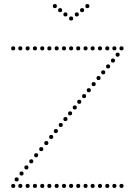

<svg xmlns="http://www.w3.org/2000/svg" viewBox="-20 -929 665 945"><path d="M330 -848Q340 -848 340 -838Q340 -828 330 -828Q320 -828 320 -838Q320 -848 330 -848ZM358 -868Q368 -868 368 -858Q368 -848 358 -848Q348 -848 348 -858Q348 -868 358 -868ZM384 -889Q394 -889 394 -879Q394 -869 384 -869Q374 -869 374 -879Q374 -889 384 -889ZM410 -909Q420 -909 420 -899Q420 -889 410 -889Q400 -889 400 -899Q400 -909 410 -909ZM302 -868Q312 -868 312 -858Q312 -848 302 -848Q292 -848 292 -858Q292 -868 302 -868ZM276 -889Q286 -889 286 -879Q286 -869 276 -869Q266 -869 266 -879Q266 -889 276 -889ZM250 -909Q260 -909 260 -899Q260 -889 250 -889Q240 -889 240 -899Q240 -909 250 -909ZM188 -681Q178 -681 178 -691Q178 -701 188 -701Q198 -701 198 -691Q198 -681 188 -681ZM223 -681Q213 -681 213 -691Q213 -701 223 -701Q233 -701 233 -691Q233 -681 223 -681ZM259 -681Q249 -681 249 -691Q249 -701 259 -701Q269 -701 269 -691Q269 -681 259 -681ZM295 -681Q285 -681 285 -691Q285 -701 295 -701Q305 -701 305 -691Q305 -681 295 -681ZM330 -681Q320 -681 320 -691Q320 -701 330 -701Q340 -701 340 -691Q340 -681 330 -681ZM365 -681Q355 -681 355 -691Q355 -701 365 -701Q375 -701 375 -691Q375 -681 365 -681ZM401 -681Q391 -681 391 -691Q391 -701 401 -701Q411 -701 411 -691Q411 -681 401 -681ZM436 -681Q426 -681 426 -691Q426 -701 436 -701Q446 -701 446 -691Q446 -681 436 -681ZM472 -681Q462 -681 462 -691Q462 -701 472 -701Q482 -701 482 -691Q482 -681 472 -681ZM508 -681Q498 -681 498 -691Q498 -701 508 -701Q518 -701 518 -691Q518 -681 508 -681ZM543 -681Q533 -681 533 -691Q533 -701 543 -701Q553 -701 553 -691Q553 -681 543 -681ZM45 -681Q35 -681 35 -691Q35 -701 45 -701Q55 -701 55 -691Q55 -681 45 -681ZM80 -681Q70 -681 70 -691Q70 -701 80 -701Q90 -701 90 -691Q90 -681 80 -681ZM116 -681Q106 -681 106 -691Q106 -701 116 -701Q126 -701 126 -691Q126 -681 116 -681ZM152 -681Q142 -681 142 -691Q142 -701 152 -701Q162 -701 162 -691Q162 -681 152 -681ZM578 -681Q568 -681 568 -691Q568 -701 578 -701Q588 -701 588 -691Q588 -681 578 -681ZM188 -4Q178 -4 178 -14Q178 -24 188 -24Q198 -24 198 -14Q198 -4 188 -4ZM223 -4Q213 -4 213 -14Q213 -24 223 -24Q233 -24 233 -14Q233 -4 223 -4ZM259 -4Q249 -4 249 -14Q249 -24 259 -24Q269 -24 269 -14Q269 -4 259 -4ZM295 -4Q285 -4 285 -14Q285 -24 295 -24Q305 -24 305 -14Q305 -4 295 -4ZM330 -4Q320 -4 320 -14Q320 -24 330 -24Q340 -24 340 -14Q340 -4 330 -4ZM365 -4Q355 -4 355 -14Q355 -24 365 -24Q375 -24 375 -14Q375 -4 365 -4ZM401 -4Q391 -4 391 -14Q391 -24 401 -24Q411 -24 411 -14Q411 -4 401 -4ZM436 -4Q426 -4 426 -14Q426 -24 436 -24Q446 -24 446 -14Q446 -4 436 -4ZM472 -4Q462 -4 462 -14Q462 -24 472 -24Q482 -24 482 -14Q482 -4 472 -4ZM508 -4Q498 -4 498 -14Q498 -24 508 -24Q518 -24 518 -14Q518 -4 508 -4ZM543 -4Q533 -4 533 -14Q533 -24 543 -24Q553 -24 553 -14Q553 -4 543 -4ZM45 -4Q35 -4 35 -14Q35 -24 45 -24Q55 -24 55 -14Q55 -4 45 -4ZM80 -4Q70 -4 70 -14Q70 -24 80 -24Q90 -24 90 -14Q90 -4 80 -4ZM116 -4Q106 -4 106 -14Q106 -24 116 -24Q126 -24 126 -14Q126 -4 116 -4ZM152 -4Q142 -4 142 -14Q142 -24 152 -24Q162 -24 162 -14Q162 -4 152 -4ZM578 -4Q568 -4 568 -14Q568 -24 578 -24Q588 -24 588 -14Q588 -4 578 -4ZM279 -304Q269 -304 269 -314Q269 -324 279 -324Q289 -324 289 -314Q289 -304 279 -304ZM325 -361Q315 -361 315 -371Q315 -381 325 -381Q335 -381 335 -371Q335 -361 325 -361ZM302 -333Q292 -333 292 -343Q292 -353 302 -353Q312 -353 312 -343Q312 -333 302 -333ZM208 -215Q198 -215 198 -225Q198 -235 208 -235Q218 -235 218 -225Q218 -215 208 -215ZM255 -274Q245 -274 245 -284Q245 -294 255 -294Q265 -294 265 -284Q265 -274 255 -274ZM232 -245Q222 -245 222 -255Q222 -265 232 -265Q242 -265 242 -255Q242 -245 232 -245ZM158 -155Q148 -155 148 -165Q148 -175 158 -175Q168 -175 168 -165Q168 -155 158 -155ZM183 -185Q173 -185 173 -195Q173 -205 183 -205Q193 -205 193 -195Q193 -185 183 -185ZM86 -65Q76 -65 76 -75Q76 -85 86 -85Q96 -85 96 -75Q96 -65 86 -65ZM134 -125Q124 -125 124 -135Q124 -145 134 -145Q144 -145 144 -135Q144 -125 134 -125ZM110 -95Q100 -95 100 -105Q100 -115 110 -115Q120 -115 120 -105Q120 -95 110 -95ZM62 -36Q52 -36 52 -46Q52 -56 62 -56Q72 -56 72 -46Q72 -36 62 -36ZM512 -592Q502 -592 502 -602Q502 -612 512 -612Q522 -612 522 -602Q522 -592 512 -592ZM559 -650Q549 -650 549 -660Q549 -670 559 -670Q569 -670 569 -660Q569 -650 559 -650ZM536 -621Q526 -621 526 -631Q526 -641 536 -641Q546 -641 546 -631Q546 -621 536 -621ZM465 -535Q455 -535 455 -545Q455 -555 465 -555Q475 -555 475 -545Q475 -535 465 -535ZM488 -563Q478 -563 478 -573Q478 -583 488 -583Q498 -583 498 -573Q498 -563 488 -563ZM394 -446Q384 -446 384 -456Q384 -466 394 -466Q404 -466 404 -456Q404 -446 394 -446ZM441 -505Q431 -505 431 -515Q431 -525 441 -525Q451 -525 451 -515Q451 -505 441 -505ZM417 -475Q407 -475 407 -485Q407 -495 417 -495Q427 -495 427 -485Q427 -475 417 -475ZM348 -390Q338 -390 338 -400Q338 -410 348 -410Q358 -410 358 -400Q358 -390 348 -390ZM370 -418Q360 -418 360 -428Q360 -438 370 -438Q380 -438 380 -428Q380 -418 370 -418Z"/></svg>

Font: Raleway Dots
Style: Regular
Weight: 400
Designer: Matt McInerney, Pablo Impallari, Rodrigo Fuenzalida, Brenda Gallo
Foundry: Matt McInerney, Pablo Impallari, Rodrigo Fuenzalida, Brenda Gallo
Version: Version 1.000